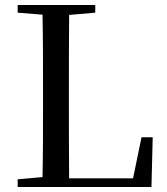

<svg xmlns="http://www.w3.org/2000/svg" viewBox="-20 -752 670 772"><path d="M51 -701 151 -693C153 -593 153 -493 153 -392V-328C153 -237 153 -138 151 -40L51 -31V0H589L594 -200H549L515 -35H258C257 -136 257 -236 257 -325V-384C257 -492 257 -593 258 -692L363 -701V-732H51Z"/></svg>

Font: Noto Serif TC Medium
Style: Regular
Weight: 500
Designer: Ryoko NISHIZUKA 西塚涼子 (kana & ideographs); Frank Grießhammer (Latin, Greek & Cyrillic); Wenlong ZHANG 张文龙 (bopomofo); San
Foundry: Adobe
Version: Version 2.001;hotconv 1.1.0;makeotfexe 2.6.0